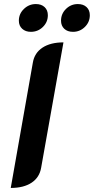

<svg xmlns="http://www.w3.org/2000/svg" viewBox="-20 -918 463 947"><path d="M142 -609Q150 -657 189.5 -683Q229 -709 293 -709L183 -91Q175 -43 136 -17Q97 9 33 9ZM73 -816Q73 -850 98 -874Q123 -898 157 -898Q184 -898 200 -883Q216 -868 216 -843Q216 -809 191.5 -785Q167 -761 132 -761Q106 -761 89.5 -776Q73 -791 73 -816ZM281 -816Q281 -850 305.5 -874Q330 -898 364 -898Q391 -898 407 -883Q423 -868 423 -843Q423 -809 398.5 -785Q374 -761 340 -761Q313 -761 297 -776Q281 -791 281 -816Z"/></svg>

Font: K2D
Style: Bold Italic
Weight: 700
Italic angle: -10°
Designer: Katatrad Aksorn Co.,Ltd.
Foundry: Cadson Demak Co.,Ltd.
Version: Version 1.000; ttfautohint (v1.6)